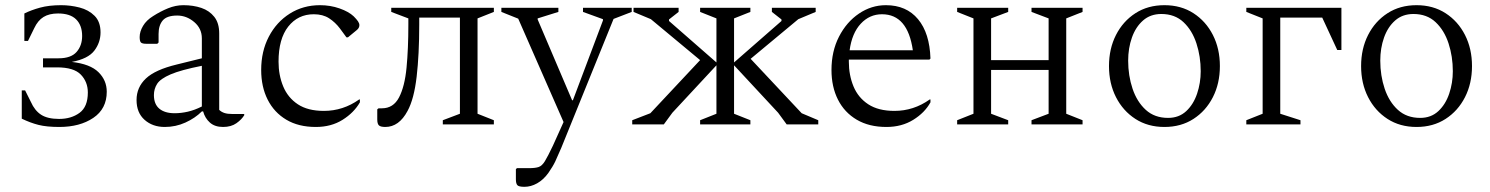

<svg xmlns="http://www.w3.org/2000/svg" viewBox="-20 -480 5751 741"><path d="M208 -21Q255 -21 287 -44.5Q319 -68 319 -123Q319 -164 292 -192Q265 -220 200 -220H146V-255H206Q254 -255 275.5 -279.5Q297 -304 297 -341Q297 -382 274 -405Q251 -428 204 -428Q170 -428 148 -414.5Q126 -401 112 -371L88 -322H74V-428Q100 -441 134.5 -450.5Q169 -460 216 -460Q252 -460 287 -451Q322 -442 345 -419Q368 -396 368 -355Q368 -316 344 -284.5Q320 -253 257 -241Q328 -233 360 -201.5Q392 -170 392 -126Q392 -60 340 -25Q288 10 209 10Q160 10 128.5 2Q97 -6 64 -22V-131H77L99 -87Q114 -53 139 -37Q164 -21 208 -21Z M616 10Q569 10 538 -17.5Q507 -45 507 -94Q507 -143 543 -177Q579 -211 662 -231L759 -255V-332Q759 -370 729.5 -395Q700 -420 664 -420Q624 -420 608 -401Q592 -382 592 -349V-316L587 -311H545Q530 -311 524.5 -315.5Q519 -320 519 -337Q519 -358 532 -380Q545 -402 571 -418Q599 -436 628.5 -448Q658 -460 688 -460Q726 -460 757 -449.5Q788 -439 807 -415Q826 -391 826 -351V-56Q834 -48 846 -44Q858 -40 877 -40H921L923 -38V-36Q913 -19 892.5 -4.5Q872 10 841 10Q809 10 790 -7Q771 -24 764 -50H759Q733 -24 695.5 -7Q658 10 616 10ZM574 -113Q574 -78 595 -60.5Q616 -43 654 -43Q679 -43 705 -49Q731 -55 759 -69V-226Q678 -210 638.5 -193Q599 -176 586.5 -156.5Q574 -137 574 -113Z M1199 10Q1132 10 1085 -18Q1038 -46 1013 -95.5Q988 -145 988 -210Q988 -282 1017.5 -338.5Q1047 -395 1098.5 -427.5Q1150 -460 1215 -460Q1255 -460 1290.5 -447.5Q1326 -435 1345 -417Q1356 -406 1361.5 -398Q1367 -390 1367 -383Q1367 -372 1357 -364L1323 -336H1317L1292 -370Q1274 -394 1250 -409.5Q1226 -425 1191 -425Q1130 -425 1092.5 -377.5Q1055 -330 1055 -242Q1055 -190 1073 -146.5Q1091 -103 1129.5 -77.5Q1168 -52 1230 -52Q1304 -52 1366 -96H1369V-85Q1346 -45 1302 -17.5Q1258 10 1199 10Z M1598 -385Q1598 -270 1588 -184Q1578 -98 1553 -52Q1520 10 1467 10Q1449 10 1442.5 4Q1436 -2 1436 -19V-58L1441 -62H1454Q1498 -62 1520 -104Q1542 -146 1549 -219Q1556 -292 1556 -385V-409L1490 -434V-450H1886V-434L1823 -409V-41L1886 -16V0H1689V-16L1755 -41V-412H1598Z M2004 241Q1982 241 1976.5 234.5Q1971 228 1971 212V173L1975 169H2021Q2046 169 2059 164.5Q2072 160 2083 142Q2094 124 2114 82L2155 -9L1980 -408L1915 -434V-450H2135V-434L2055 -409V-405L2188 -93H2191L2307 -401V-406L2230 -434V-450H2418V-434L2348 -407L2146 91Q2132 124 2123 143Q2114 162 2096 188Q2077 214 2053 227.5Q2029 241 2004 241Z M2542 0H2420V-16L2490 -43L2682 -248L2492 -406L2425 -434V-450H2599V-434L2562 -405V-399L2745 -239V-409L2682 -434V-450H2876V-434L2813 -409V-239L2996 -399V-405L2959 -434V-450H3128V-434L3061 -406L2877 -253L3074 -43L3138 -16V0H3016L2983 -45L2813 -228V-41L2876 -16V0H2682V-16L2745 -41V-228L2575 -45Z M3401 10Q3334 10 3286.5 -18Q3239 -46 3214 -95.5Q3189 -145 3189 -210Q3189 -282 3218 -338.5Q3247 -395 3295 -427.5Q3343 -460 3399 -460Q3478 -460 3523 -406Q3568 -352 3571 -254L3567 -250H3256Q3256 -246 3256 -242Q3256 -190 3274 -146.5Q3292 -103 3331 -77.5Q3370 -52 3432 -52Q3506 -52 3568 -96H3571V-85Q3549 -45 3504.5 -17.5Q3460 10 3401 10ZM3384 -425Q3336 -425 3302 -388.5Q3268 -352 3259 -286H3503Q3483 -425 3384 -425Z M3737 -409 3674 -434V-450H3871V-434L3805 -409V-248H4027V-409L3961 -434V-450H4158V-434L4095 -409V-41L4158 -16V0H3961V-16L4027 -41V-210H3805V-41L3871 -16V0H3674V-16L3737 -41Z M4474 10Q4410 10 4362 -21Q4314 -52 4287 -105Q4260 -158 4260 -225Q4260 -292 4287 -345Q4314 -398 4362 -429Q4410 -460 4474 -460Q4538 -460 4586 -429Q4634 -398 4661 -345Q4688 -292 4688 -225Q4688 -158 4661 -105Q4634 -52 4586 -21Q4538 10 4474 10ZM4488 -25Q4530 -25 4558 -51Q4586 -77 4600 -118.5Q4614 -160 4614 -205Q4614 -262 4597.5 -312.5Q4581 -363 4547.5 -394.5Q4514 -426 4462 -426Q4420 -426 4391.5 -401Q4363 -376 4348.5 -335Q4334 -294 4334 -246Q4334 -188 4351 -137.5Q4368 -87 4402 -56Q4436 -25 4488 -25Z M4853 -409 4790 -434V-450H5157V-287H5141L5083 -412H4921V-41L4999 -16V0H4790V-16L4853 -41Z M5447 10Q5383 10 5335 -21Q5287 -52 5260 -105Q5233 -158 5233 -225Q5233 -292 5260 -345Q5287 -398 5335 -429Q5383 -460 5447 -460Q5511 -460 5559 -429Q5607 -398 5634 -345Q5661 -292 5661 -225Q5661 -158 5634 -105Q5607 -52 5559 -21Q5511 10 5447 10ZM5461 -25Q5503 -25 5531 -51Q5559 -77 5573 -118.5Q5587 -160 5587 -205Q5587 -262 5570.5 -312.5Q5554 -363 5520.5 -394.5Q5487 -426 5435 -426Q5393 -426 5364.5 -401Q5336 -376 5321.5 -335Q5307 -294 5307 -246Q5307 -188 5324 -137.5Q5341 -87 5375 -56Q5409 -25 5461 -25Z"/></svg>

Font: Spectral Light
Style: Regular
Weight: 300
Designer: Jean-Baptiste Levee
Foundry: Production Type
Version: Version 2.001